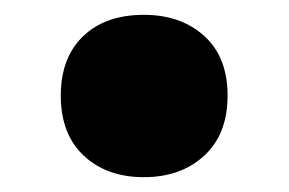

<svg xmlns="http://www.w3.org/2000/svg" viewBox="-20 -226 390 259"><path d="M62 -97Q62 -45 93 -16Q124 13 174 13Q224 13 255.5 -16Q287 -45 287 -97Q287 -149 255.5 -177.5Q224 -206 174 -206Q122 -206 92 -177Q62 -148 62 -97Z"/></svg>

Font: Geom Black
Style: Bold
Weight: 900
Version: Version 1.102